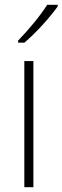

<svg xmlns="http://www.w3.org/2000/svg" viewBox="-20 -785 262 805"><path d="M222 -758V-765H178C149 -719 99 -659 56 -615V-606H82C130 -646 190 -713 222 -758ZM120 0V-529H82V0Z"/></svg>

Font: Noto Sans Myanmar UI SemiCondensed ExtraLight
Style: Regular
Weight: 200
Width: 4
Designer: Monotype Design Team
Foundry: Monotype Imaging Inc.
Version: Version 2.103